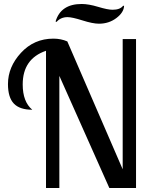

<svg xmlns="http://www.w3.org/2000/svg" viewBox="-20 -944 749 964"><path d="M20 -522Q20 -608 85.5 -679Q151 -750 248 -750Q286 -750 318 -736L596 -94V-748H663V0H529L278 -563V0H211V-689Q94 -649 94 -520Q94 -433 142 -393Q79 -393 49.5 -424Q20 -455 20 -522ZM259 -836Q285 -924 390 -924Q425 -924 473 -909.5Q521 -895 545 -895Q583 -895 598 -915H603Q602 -882 564.5 -853.5Q527 -825 477 -825Q446 -825 394 -841.5Q342 -858 319 -858Q285 -858 264 -834Z"/></svg>

Font: Lobster Two
Style: Regular
Weight: 400
Designer: Pablo Impallari
Foundry: Pablo Impallari. www.impallari.com
Version: Version 1.006